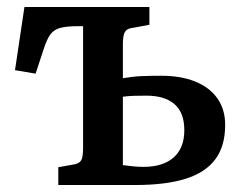

<svg xmlns="http://www.w3.org/2000/svg" viewBox="-20 -530 696 550"><path d="M147 0V-51L192 -59Q208 -62 213 -71.5Q218 -81 218 -107V-455H202Q171 -455 152.5 -450Q134 -445 124 -431Q114 -417 105 -389L82 -319L23 -329L50 -510H408V-459L359 -450Q343 -448 337.5 -438Q332 -428 332 -403V-306Q362 -311 386.5 -312Q411 -313 442 -313Q498 -313 539 -296.5Q580 -280 602.5 -248.5Q625 -217 625 -172Q625 -112 597 -74Q569 -36 512 -18Q455 0 367 0ZM391 -52Q447 -52 477.5 -79Q508 -106 508 -157Q508 -207 480 -231.5Q452 -256 399 -256Q379 -256 363.5 -255.5Q348 -255 332 -253V-57Q347 -55 361.5 -53.5Q376 -52 391 -52Z"/></svg>

Font: Literata 18pt Medium
Style: Regular
Weight: 500
Designer: Latin by Veronika Burian and Jose Scaglione. Greek by Irene Vlachou. Cyrillic by Vera Evstafieva.
Foundry: TypeTogether
Version: Version 3.103;gftools[0.9.29]